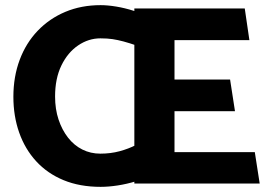

<svg xmlns="http://www.w3.org/2000/svg" viewBox="-20 -713 1049 746"><path d="M561 -643Q534 -660 499.5 -671Q465 -682 431.5 -687.5Q398 -693 371 -693Q296 -693 234 -667Q172 -641 126.5 -593.5Q81 -546 56.5 -480.5Q32 -415 32 -337Q32 -262 54.5 -198Q77 -134 120.5 -86.5Q164 -39 227 -13Q290 13 371 13Q402 13 437.5 7.5Q473 2 507.5 -8.5Q542 -19 568 -33L509 -150Q480 -135 445 -125.5Q410 -116 370 -116Q332 -116 300 -132Q268 -148 244.5 -178Q221 -208 207.5 -248.5Q194 -289 194 -338Q194 -408 218.5 -458.5Q243 -509 283.5 -536.5Q324 -564 370 -564Q397 -564 417 -561Q437 -558 459.5 -552Q482 -546 514 -535ZM989 0 970 -122H658V-281H893L874 -404H658V-557H949L931 -680H502V0Z"/></svg>

Font: Catamaran Thin ExtraBold
Style: Regular
Weight: 800
Version: Version 2.000